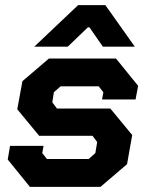

<svg xmlns="http://www.w3.org/2000/svg" viewBox="-20 -725 576 745"><path d="M10 -106 19 -159H149L144 -131L162 -108H324L350 -131L357 -174L339 -198H132L47 -301L67 -410L170 -498H430L516 -392L506 -339H376L381 -367L363 -390H215L189 -367L183 -328L201 -304H408L493 -201L473 -88L370 0H96ZM283 -705H389L503 -544H379L327 -619H321L243 -544H113Z"/></svg>

Font: Chakra Petch
Style: Bold Italic
Weight: 700
Italic angle: -10°
Designer: Katatrad Aksorn Co.,Ltd.
Foundry: Cadson Demak Co.,Ltd.
Version: Version 1.000; ttfautohint (v1.6)